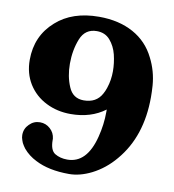

<svg xmlns="http://www.w3.org/2000/svg" viewBox="-81 -779 778 858"><g transform="rotate(10 308.5 -350.5)"><path d="M296.4 -328.1Q353.5 -328.1 377.9 -373Q384.8 -384.8 390.6 -401.9L390.1 -402.3H390.6Q402.8 -438 402.8 -479Q402.8 -515.6 393.6 -553.7Q384.3 -590.8 361.3 -617.2Q338.9 -643.1 301.3 -643.1Q248.5 -643.1 228 -592.3Q207.5 -541 207.5 -479Q207.5 -421.4 227.5 -375Q247.1 -328.1 296.4 -328.1ZM588.4 -446.8Q590.3 -419.9 590.3 -394.5Q590.3 -215.8 493.2 -101.6Q448.7 -48.3 390.6 -19Q337.9 7.3 289.1 7.3Q196.3 7.3 135.7 -24.4Q101.1 -41.5 77.1 -69.8Q68.8 -80.6 62 -93.3Q58.6 -101.1 57.6 -105Q53.2 -116.7 53.2 -128.4Q53.2 -157.2 73.7 -177.2Q93.8 -197.8 122.1 -197.8Q148.9 -197.8 168.5 -179.7Q188 -162.1 190.9 -135.3V-129.4Q190.9 -83.5 213.4 -69.3Q237.3 -54.7 270 -54.7Q358.9 -54.7 390.6 -180.2Q405.3 -237.3 405.3 -294.9V-305.7Q341.3 -257.8 249.5 -257.8Q188 -257.8 137.7 -283.2Q86.9 -308.6 57.1 -356Q27.8 -403.3 27.8 -464.8Q27.8 -573.7 106 -642.6Q179.2 -708 300.3 -708Q390.6 -708 456.1 -671.9Q521 -636.2 554.2 -568.8Q583.5 -511.7 588.4 -446.8Z"/></g></svg>

Font: inglobal
Style: Bold
Weight: 700
Designer: Andrey Kochetov, Denis Davydov, Evgeny Yurtaev
Foundry: inglobal.ru
Version: Version 1.00 September 25, 2014, initial release